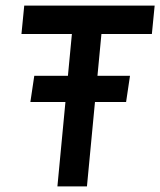

<svg xmlns="http://www.w3.org/2000/svg" viewBox="-20 -669 575 689"><path d="M103 -397H446.5L432.5 -303H89ZM186 0 238 -547H57L67 -649H535L525 -547H344L292 0Z"/></svg>

Font: Karla
Style: Bold Italic
Weight: 700
Italic angle: -8°
Designer: Jonathan Pinhorn
Version: Version 2.004;gftools[0.9.33]